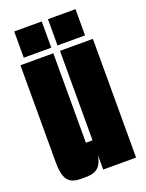

<svg xmlns="http://www.w3.org/2000/svg" viewBox="-135 -767 636 839"><g transform="rotate(-20 183.0 -347.5)"><path d="M167 -578V-700H39V-578ZM324 -578V-700H196V-578ZM117 5C171 5 190 -21 198 -67V0H351V-552H198V-136H167V-552H14V-102C14 -26 32 5 93 5Z"/></g></svg>

Font: Queering Heavy
Style: Bold
Weight: 900
Designer: Adam Naccarato
Foundry: adamnac
Version: Version 2.000;hotconv 1.0.109;makeotfexe 2.5.65596